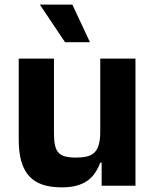

<svg xmlns="http://www.w3.org/2000/svg" viewBox="-20 -797 662 824"><path d="M60.4 -198.2V-545.5H211.6V-225.1Q211.6 -194.2 215.9 -174.2Q220.2 -154.1 230.8 -142.2Q241.5 -130.3 259.8 -125.5Q278.1 -120.7 306.1 -120.7Q333.1 -120.7 352.8 -125.4Q372.5 -130 385.3 -142.4Q398.1 -154.8 404.1 -176.5Q410.2 -198.2 410.2 -232.2V-545.5H561.4V0H416.2V-99.1H410.5Q401.3 -75.3 388.3 -55.6Q375.4 -35.9 356 -22Q336.6 -8.2 309.5 -0.5Q282.3 7.1 245 7.1Q197.1 7.1 162.5 -4.6Q127.8 -16.3 105.1 -41.2Q82.4 -66.1 71.4 -104.9Q60.4 -143.8 60.4 -198.2ZM290.5 -777.3 366.1 -615.8H259.2L150.9 -777.3Z"/></svg>

Font: Cannonade
Style: Bold
Weight: 700
Designer: Rasmus Andersson
Foundry: rsms
Version: Version 3.012;git-f93a4a705